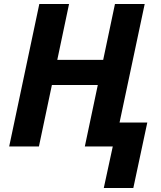

<svg xmlns="http://www.w3.org/2000/svg" viewBox="-20 -734 806 962"><path d="M500 208 545 0H405L470 -308H240L175 0H26L177 -714H326L267 -434H497L556 -714H705L579 -120H718L648 208Z"/></svg>

Font: Noto IKEA Latin
Style: Bold Italic
Weight: 700
Italic angle: -12°
Designer: Monotype Design Team
Foundry: Monotype Imaging Inc.
Version: Version 1.0